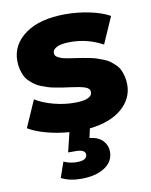

<svg xmlns="http://www.w3.org/2000/svg" viewBox="-87 -616 722 916"><g transform="rotate(-10 273.5 -157.5)"><path d="M231.9 235.8Q175.8 235.8 136.2 214.8L162.1 140.1Q191.9 153.8 225.1 153.8Q274.9 153.8 274.9 126Q274.9 101.1 229 101.1H191.9L214.8 6.8Q156.7 2.4 104 -12Q51.3 -26.4 18.1 -46.9L75.2 -176.8Q112.3 -153.8 163.3 -140.4Q214.4 -127 264.2 -127Q349.1 -127 349.1 -164.1Q349.1 -182.1 325.7 -189.9Q302.2 -197.8 252 -204.1Q231 -206.5 218.8 -208.5Q206.5 -210.4 185.5 -214.4Q164.6 -218.3 151.4 -222.4Q138.2 -226.6 119.9 -233.6Q101.6 -240.7 90.1 -249Q78.6 -257.3 65.7 -269.5Q52.7 -281.7 45.7 -296.1Q38.6 -310.5 33.7 -329.6Q28.8 -348.6 28.8 -371.1Q28.8 -450.2 98.9 -500.5Q168.9 -550.8 293 -550.8Q351.6 -550.8 409.4 -538.8Q467.3 -526.9 506.8 -504.9L450.2 -376Q377.4 -416 293.9 -416Q249 -416 228 -405.3Q207 -394.5 207 -377.9Q207 -371.1 210.2 -365.7Q213.4 -360.4 220.9 -356.2Q228.5 -352.1 235.6 -349.4Q242.7 -346.7 256.3 -344Q270 -341.3 279.1 -339.8Q288.1 -338.4 306.2 -335.9Q328.1 -332.5 338.9 -330.8Q349.6 -329.1 371.6 -324.7Q393.6 -320.3 405.5 -316.2Q417.5 -312 436.3 -304.7Q455.1 -297.4 465.8 -289.3Q476.6 -281.2 489.5 -269Q502.4 -256.8 509.3 -242.7Q516.1 -228.5 521 -209.7Q525.9 -190.9 525.9 -168.9Q525.9 -101.1 470.7 -53.2Q415.5 -5.4 314 5.9L304.2 50.8Q347.2 55.7 368.2 78.4Q389.2 101.1 389.2 131.8Q389.2 179.7 346.2 207.8Q303.2 235.8 231.9 235.8Z"/></g></svg>

Font: Montserrat ExtraBold
Style: Regular
Weight: 800
Designer: Julieta Ulanovsky
Foundry: Julieta Ulanovsky
Version: Version 9.000